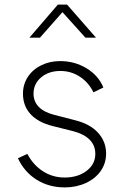

<svg xmlns="http://www.w3.org/2000/svg" viewBox="-20 -804 546 836"><path d="M58 -115 99 -134Q125 -85 167.5 -58Q210 -31 261 -31Q319 -31 357 -60Q395 -89 395 -134Q395 -171 370 -196Q345 -221 298 -233L210 -255Q146 -271 113 -307Q80 -343 80 -396Q80 -437 101.5 -469.5Q123 -502 160 -520Q197 -538 242 -538Q305 -538 357 -506.5Q409 -475 430 -423L387 -402Q365 -446 327 -470.5Q289 -495 243 -495Q192 -495 159 -467Q126 -439 126 -396Q126 -362 149 -338.5Q172 -315 216 -304L305 -281Q371 -265 406.5 -226.5Q442 -188 442 -135Q442 -93 418.5 -59.5Q395 -26 353.5 -7Q312 12 262 12Q193 12 139.5 -21.5Q86 -55 58 -115ZM232 -784H272L398 -640H352L252 -751L154 -640H108Z"/></svg>

Font: Eudoxus Sans ExtraLight
Style: Regular
Weight: 200
Designer: Stijn de Vries
Foundry: tokotype
Version: Version 2.005